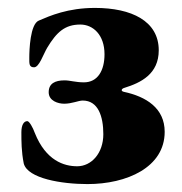

<svg xmlns="http://www.w3.org/2000/svg" viewBox="-20 -452 461 485"><path d="M201 13C300 13 396 -29 396 -119C396 -179 349 -208 293 -220C284 -222 287 -228 294 -230C336 -243 381 -265 381 -325C381 -399 312 -432 220 -432C151 -432 106 -412 78 -400C56 -391 54 -325 54 -306C54 -292 53 -282 66 -282C79 -282 89 -314 99 -331C123 -371 144 -390 183 -390C215 -390 244 -364 244 -315C244 -274 227 -244 192 -244C171 -244 157 -249 143 -249C119 -249 103 -241 103 -219C103 -197 127 -190 142 -190C162 -190 178 -198 189 -198C228 -198 241 -158 241 -113C241 -65 211 -32 175 -32C142 -32 96 -46 68 -116C63 -130 54 -146 49 -146C40 -146 34 -136 34 -118C34 -95 34 -69 40 -39C50 -1 136 13 201 13Z"/></svg>

Font: EB Garamond
Style: Bold
Weight: 700
Designer: Georg Duffner and Octavio Pardo
Foundry: Georg Duffner
Version: Version 1.000;PS 001.000;hotconv 1.0.88;makeotf.lib2.5.64775